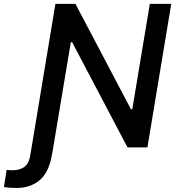

<svg xmlns="http://www.w3.org/2000/svg" viewBox="-115 -747 893 973"><path d="M45.1 0 165.8 -727.3H267.4L548.7 -193.2H555.4L644.2 -727.3H752.8L632.1 0H531.2L250.4 -533.4H244L154.8 0H155.2L145.6 50.1Q137.4 92 120.6 122.7Q103.7 153.4 79.7 171.2Q55.8 188.9 28.2 197.3Q0.7 205.6 -32 205.6Q-70.3 205.6 -95.2 200.6L-81.3 113.6Q-69.2 115.8 -53.3 115.8Q24.9 115.8 36.6 49Z"/></svg>

Font: Karasuma Gothic
Style: Medium Italic
Weight: 500
Italic angle: 9.39998°
Designer: Rasmus Andersson / Ryoko Nishizuka
Foundry: Genbu
Version: Version 1.00